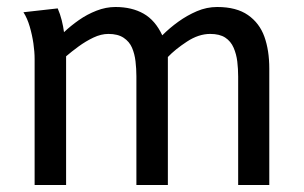

<svg xmlns="http://www.w3.org/2000/svg" viewBox="-20 -529 869 549"><path d="M145 -505Q152 -489 156.5 -471Q161 -453 163 -437Q182 -455 205.5 -471.5Q229 -488 256 -498.5Q283 -509 310 -509Q357 -509 390.5 -490Q424 -471 444 -428Q465 -449 490 -467Q515 -485 543 -497Q571 -509 601 -509Q656 -509 689 -486Q722 -463 736 -424Q750 -385 750 -333V0H661V-310Q661 -332 658.5 -353Q656 -374 648 -392.5Q640 -411 624 -421.5Q608 -432 581 -432Q548 -432 514.5 -410Q481 -388 460 -366V0H370V-311Q370 -332 367.5 -353.5Q365 -375 357.5 -392.5Q350 -410 333.5 -421Q317 -432 290 -432Q269 -432 247 -421.5Q225 -411 204.5 -396Q184 -381 169 -368V0H79V-360Q79 -381 75.5 -405Q72 -429 65 -453Q58 -477 47 -494Z"/></svg>

Font: Rosario Medium
Style: Regular
Weight: 500
Version: Version 1.201